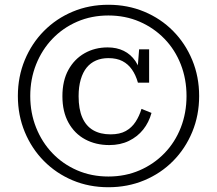

<svg xmlns="http://www.w3.org/2000/svg" viewBox="-20 -758 911 806"><path d="M435 -514Q406 -514 383 -504Q360 -494 344 -474.5Q328 -455 319 -424.5Q310 -394 310 -354Q310 -300 325.5 -264.5Q341 -229 371 -211.5Q401 -194 444 -194Q483 -194 508 -208Q533 -222 549 -246.5Q565 -271 574 -301L616 -284Q605 -244 581 -214Q557 -184 521 -166.5Q485 -149 439 -149Q382 -149 337.5 -173Q293 -197 267.5 -243Q242 -289 242 -354Q242 -419 267 -464.5Q292 -510 335 -534.5Q378 -559 432 -559Q470 -559 499.5 -544.5Q529 -530 548.5 -501.5Q568 -473 574 -430L556 -449L564 -551H606V-411H559Q550 -443 534 -466Q518 -489 494 -501.5Q470 -514 435 -514ZM107 -355Q107 -284 131.5 -222.5Q156 -161 200 -115Q244 -69 304 -43Q364 -17 435 -17Q506 -17 566 -43Q626 -69 670.5 -115Q715 -161 739 -222.5Q763 -284 763 -355Q763 -426 739 -487.5Q715 -549 670.5 -595Q626 -641 566 -667Q506 -693 435 -693Q364 -693 304 -667Q244 -641 200 -595Q156 -549 131.5 -487.5Q107 -426 107 -355ZM55 -355Q55 -436 84 -506Q113 -576 164.5 -628Q216 -680 285 -709Q354 -738 435 -738Q516 -738 585.5 -709Q655 -680 706.5 -628Q758 -576 787 -506Q816 -436 816 -355Q816 -274 787 -204Q758 -134 706.5 -82Q655 -30 585.5 -1Q516 28 435 28Q354 28 285 -1Q216 -30 164.5 -82Q113 -134 84 -204Q55 -274 55 -355Z"/></svg>

Font: Roboto Serif Light
Style: Regular
Weight: 300
Designer: Greg Gazdowicz
Foundry: Commercial Type
Version: Version 1.008